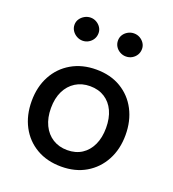

<svg xmlns="http://www.w3.org/2000/svg" viewBox="-136 -851 870 963"><g transform="rotate(20 298.5 -369.5)"><path d="M299 7Q223 7 166.5 -26Q110 -59 79 -117.5Q48 -176 48 -252Q48 -328 79.5 -386.5Q111 -445 168 -478Q225 -511 300 -511Q376 -511 432 -477.5Q488 -444 518.5 -385.5Q549 -327 549 -252Q549 -176 517.5 -117.5Q486 -59 430 -26Q374 7 299 7ZM299 -81Q344 -81 376.5 -102Q409 -123 427 -161.5Q445 -200 445 -252Q445 -304 427.5 -342Q410 -380 377 -401Q344 -422 299 -422Q255 -422 221.5 -401Q188 -380 169.5 -342Q151 -304 151 -252Q151 -200 169.5 -161.5Q188 -123 221.5 -102Q255 -81 299 -81ZM184 -623Q167 -623 152 -631.5Q137 -640 128 -654Q119 -668 119 -685Q119 -702 128 -715.5Q137 -729 152 -737.5Q167 -746 184 -746Q201 -746 215.5 -737.5Q230 -729 238.5 -715.5Q247 -702 247 -686Q247 -668 238.5 -654Q230 -640 215.5 -631.5Q201 -623 184 -623ZM415 -623Q398 -623 383 -631.5Q368 -640 359.5 -654Q351 -668 351 -685Q351 -702 359.5 -715.5Q368 -729 383 -737.5Q398 -746 415 -746Q433 -746 447.5 -737.5Q462 -729 470.5 -715.5Q479 -702 479 -686Q479 -668 470.5 -654Q462 -640 447.5 -631.5Q433 -623 415 -623Z"/></g></svg>

Font: REM Medium
Style: Regular
Weight: 400
Version: Version 1.005;gftools[0.9.28]